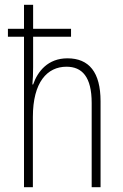

<svg xmlns="http://www.w3.org/2000/svg" viewBox="-20 -780 512 800"><path d="M118 -760H80V-660H13V-627H80V0H117V-293C117 -438 177 -502 257 -502C322 -502 362 -460 362 -351V0H399V-358C399 -479 351 -537 261 -537C180 -537 137 -483 118 -428H115C117 -452 118 -470 118 -500V-627H276V-660H118Z"/></svg>

Font: Noto Sans Devanagari Condensed ExtraLight
Style: Regular
Weight: 200
Width: 3
Designer: Jelle Bosma - Monotype Design Team
Foundry: Monotype Imaging Inc.
Version: Version 2.004